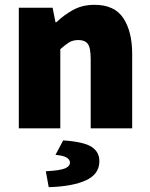

<svg xmlns="http://www.w3.org/2000/svg" viewBox="-20 -532 622 796"><path d="M58 0V-500H198L210 -440H214Q244 -469 282.5 -490.5Q321 -512 372 -512Q455 -512 491.5 -456.5Q528 -401 528 -308V0H356V-286Q356 -334 344 -350Q332 -366 306 -366Q282 -366 266 -356Q250 -346 230 -328V0ZM182 244 170 178Q227 175 248.5 166.5Q270 158 270 142Q270 130 256.5 121.5Q243 113 210 110L242 50Q328 56 360 77Q392 98 392 136Q392 190 336.5 215.5Q281 241 182 244Z"/></svg>

Font: Source Sans 3 ExtraLight Black
Style: Regular
Weight: 900
Version: Version 3.052;hotconv 1.1.0;makeotfexe 2.6.0